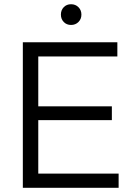

<svg xmlns="http://www.w3.org/2000/svg" viewBox="-20 -888 629 908"><path d="M88 0V-688H535V-621H161V-385H509V-320H161V-67H541V0ZM316 -770Q295 -770 281.5 -784Q268 -798 268 -819Q268 -840 281.5 -854Q295 -868 316 -868Q337 -868 351 -854Q365 -840 365 -819Q365 -798 351 -784Q337 -770 316 -770Z"/></svg>

Font: Outfit Light
Style: Regular
Weight: 300
Designer: Rodrigo Fuenzalida
Foundry: fragTYPE
Version: Version 1.100; ttfautohint (v1.8.4.7-5d5b)